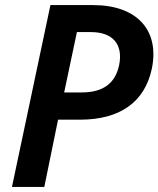

<svg xmlns="http://www.w3.org/2000/svg" viewBox="-20 -734 622 754"><path d="M27 0H154L208 -264H294C451 -264 548 -333 576 -463C608 -615 518 -714 346 -714H178ZM232 -371 282 -608H337C423 -608 464 -560 448 -479C433 -406 384 -371 301 -371Z"/></svg>

Font: Noto Sans SemiBold
Style: Italic
Weight: 600
Italic angle: -12°
Designer: Monotype Design Team
Foundry: Monotype Imaging Inc.
Version: Version 2.013